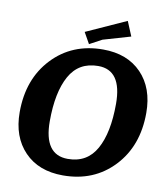

<svg xmlns="http://www.w3.org/2000/svg" viewBox="-98 -989 943 1089"><g transform="rotate(10 373.5 -444.5)"><path d="M743 -412Q743 -221 629.5 -101Q516 19 338 19Q198 19 116.5 -65.5Q35 -150 35 -292Q35 -483 148.5 -603.5Q262 -724 440 -724Q580 -724 661.5 -639.5Q743 -555 743 -412ZM212 -271Q212 -78 349 -78Q460 -78 512.5 -172Q565 -266 565 -433Q565 -627 429 -627Q317 -627 264.5 -532.5Q212 -438 212 -271ZM549 -908 584 -824Q445 -784 426 -778L355 -740L319 -804Z"/></g></svg>

Font: Andada
Style: Bold Italic
Weight: 700
Italic angle: -8.29999°
Designer: Carolina Giovagnoli
Foundry: Carolina Giovagnoli
Version: Version 1.003